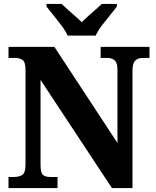

<svg xmlns="http://www.w3.org/2000/svg" viewBox="-20 -951 787 971"><path d="M23 0V-56H50Q77 -56 93 -66.5Q109 -77 109 -119V-599Q109 -638 93.5 -648Q78 -658 57 -658H23V-714H255L574 -228V-599Q574 -634 559.5 -646Q545 -658 524 -658H489V-714H736V-658H701Q678 -658 664 -644.5Q650 -631 650 -595V0H546L185 -547V-119Q185 -77 197 -66.5Q209 -56 235 -56H271V0ZM322 -771Q312 -794 292 -820.5Q272 -847 251 -873Q230 -899 215 -918V-931H292Q303 -920 321.5 -903.5Q340 -887 359.5 -870Q379 -853 393 -839Q407 -853 426.5 -870Q446 -887 464.5 -903.5Q483 -920 495 -931H571V-918Q557 -899 535.5 -873Q514 -847 494 -820.5Q474 -794 464 -771Z"/></svg>

Font: Noto Serif Myanmar SemiCondensed ExtraBold
Style: Regular
Weight: 800
Width: 4
Designer: Ben Mitchell and the Monotype Design Team
Foundry: Monotype Imaging Inc.
Version: Version 2.106; ttfautohint (v1.8.4.7-5d5b)